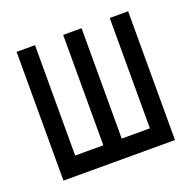

<svg xmlns="http://www.w3.org/2000/svg" viewBox="-87 -525 613 613"><g transform="rotate(-20 219.0 -219.0)"><path d="M91.8 -437.5V-62.5H187.5V-437.5H250V-62.5H345.7V-437.5H408.2V0H29.3V-437.5Z"/></g></svg>

Font: Sudo Var
Style: Regular
Weight: 400
Monospace: yes
Designer: Jens Kutilek
Foundry: Jens Kutilek
Version: Version 0.065;FEAKit 1.0